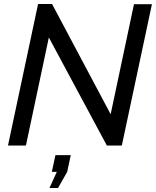

<svg xmlns="http://www.w3.org/2000/svg" viewBox="-20 -730 782 963"><path d="M228 213 265 132H240L258 48H335L317 132L271 213ZM171 -710H241L535 -157L652 -709H742L591 0H516L225 -542L110 0H20Z"/></svg>

Font: PTCRaleway Medium
Style: Italic
Weight: 500
Italic angle: -12°
Designer: Matt McInerney, Pablo Impallari, Rodrigo Fuenzalida
Foundry: Matt McInerney, Pablo Impallari, Rodrigo Fuenzalida
Version: Version 3.000g; ttfautohint (v1.5) -l 8 -r 28 -G 28 -x 14 -D